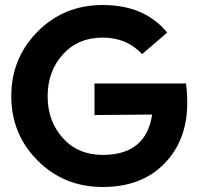

<svg xmlns="http://www.w3.org/2000/svg" viewBox="-20 -733 792 766"><path d="M25 -349Q25 -501 130 -607Q235 -713 390 -713Q557 -713 647 -603L547 -517Q486 -583 390 -583Q291 -583 230.5 -515.5Q170 -448 170 -349Q170 -250 230.5 -182.5Q291 -115 390 -115Q563 -115 587 -276L357 -274V-400H722Q727 -365 727 -322Q727 -174 636 -80.5Q545 13 390 13Q235 13 130 -92.5Q25 -198 25 -349Z"/></svg>

Font: Cal Sans
Style: Regular
Weight: 400
Designer: Designer Mark Davis DBA MarkFonts
Foundry: Designer Mark Davis DBA MarkFonts
Version: Version 1.000